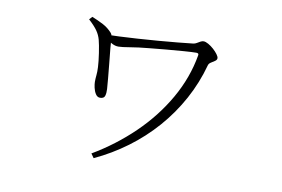

<svg xmlns="http://www.w3.org/2000/svg" viewBox="-64 -614 1128 767"><g transform="rotate(10 500.0 -230.5)"><path d="M344 30Q434 -23 508 -94.5Q582 -166 631 -251.5Q680 -337 696 -430Q697 -435 694.5 -437Q692 -439 687 -439Q672 -439 637.5 -436.5Q603 -434 564.5 -430.5Q526 -427 497 -424Q454 -420 422 -414.5Q390 -409 376 -409Q363 -409 350.5 -415.5Q338 -422 324 -432V-448Q340 -448 372 -449.5Q404 -451 444.5 -453.5Q485 -456 527.5 -459.5Q570 -463 607 -466.5Q644 -470 669 -473Q676 -474 682.5 -478Q689 -482 695.5 -485.5Q702 -489 708 -489Q716 -489 727.5 -482.5Q739 -476 749.5 -466.5Q760 -457 767 -447.5Q774 -438 774 -432Q774 -425 766.5 -420Q759 -415 751 -410Q743 -405 741 -398Q721 -324 684.5 -257Q648 -190 598 -133Q548 -76 486.5 -30.5Q425 15 356 47ZM339 -195Q328 -195 321 -206Q314 -217 311 -231Q308 -245 308 -254Q308 -268 309.5 -281.5Q311 -295 310 -314Q309 -336 304 -369.5Q299 -403 294 -422Q289 -441 277.5 -457.5Q266 -474 242 -496L253 -508Q278 -498 299 -487Q320 -476 336 -458Q341 -452 341.5 -446Q342 -440 343 -433Q343 -425 345.5 -398.5Q348 -372 351.5 -339Q355 -306 357.5 -277Q360 -248 361 -234Q362 -218 358.5 -206.5Q355 -195 339 -195Z"/></g></svg>

Font: Noto Serif SC ExtraLight ExtraLight
Style: Regular
Weight: 250
Version: Version 2.002-H1;hotconv 1.1.0;makeotfexe 2.6.0